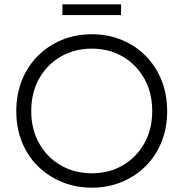

<svg xmlns="http://www.w3.org/2000/svg" viewBox="-20 -856 847 886"><path d="M403.8 10Q477.8 10 541.2 -16Q604.6 -42 651.8 -89Q699.1 -136 725.2 -200.5Q751.4 -265 751.4 -343Q751.4 -421 725.2 -486Q699.1 -551 651.8 -598.5Q604.6 -646 541.2 -672Q477.8 -698 403.8 -698Q329.7 -698 266.2 -672Q202.7 -646 155.1 -598.5Q107.4 -551 81.3 -486Q55.2 -421 55.2 -343Q55.2 -265 81.3 -200.5Q107.4 -136 155.1 -89Q202.7 -42 266.2 -16Q329.7 10 403.8 10ZM403.8 -56.4Q324.2 -56.4 260.8 -92.8Q197.5 -129.3 160.8 -194.1Q124.2 -258.9 124.2 -343Q124.2 -428.9 160.8 -493.7Q197.5 -558.5 260.8 -595Q324.2 -631.6 403.8 -631.6Q483.4 -631.6 546.2 -595Q609 -558.5 645.7 -493.7Q682.4 -428.9 682.4 -343Q682.4 -258.9 645.7 -194.1Q609 -129.3 546.2 -92.8Q483.4 -56.4 403.8 -56.4ZM538.6 -835.9H268Q268 -835.9 268 -828.4Q268 -820.9 268 -811.1Q268 -801.4 268 -793.9Q268 -786.4 268 -786.4H538.6Z"/></svg>

Font: Roundo Variable
Style: Regular
Weight: 200
Designer: Shiva Nallaperumal
Foundry: Indian Type Foundry
Version: Version 2.000